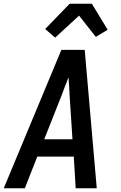

<svg xmlns="http://www.w3.org/2000/svg" viewBox="-23 -1000 643 1020"><path d="M-3 0 201 -490 303 -735H427L491 0H379L369 -168H175L109 0ZM362 -260 347 -490Q346 -515 344.5 -539.5Q343 -564 341 -589Q331 -564 321.5 -539.5Q312 -515 303 -490L212 -260ZM270 -800 217 -846 347 -980H465L549 -842L486 -804L397 -917Z"/></svg>

Font: Iosevka SmBd Ex Obl
Style: Regular
Weight: 600
Width: 7
Italic angle: -9°
Monospace: yes
Designer: Belleve Invis
Foundry: Belleve Invis
Version: Version 32.5.0; ttfautohint (v1.8.4)